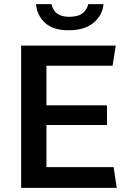

<svg xmlns="http://www.w3.org/2000/svg" viewBox="-20 -906 640 926"><path d="M82 0V-686H538L523 -589H204V-398H496V-303H204V-100H528L543 0ZM311 -760Q235 -760 196.5 -796.5Q158 -833 154 -886H228Q236 -854 257 -839.5Q278 -825 314 -825Q353 -825 375 -839.5Q397 -854 406 -886H479Q475 -833 431.5 -796.5Q388 -760 311 -760Z"/></svg>

Font: Chivo Mono Medium
Style: Regular
Weight: 500
Monospace: yes
Designer: Hector Gatti
Foundry: Omnibus-Type
Version: Version 1.008